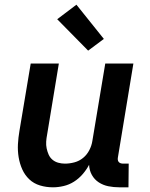

<svg xmlns="http://www.w3.org/2000/svg" viewBox="-20 -791 640 819"><path d="M206 8Q177 8 150.5 0Q124 -8 105 -26Q86 -44 75 -68.5Q64 -93 59.5 -120.5Q55 -148 56.5 -176Q58 -204 63 -233L111 -520H231L181 -217Q178 -202 177 -187Q176 -172 179 -158Q182 -144 187.5 -131.5Q193 -119 203.5 -110Q214 -101 228 -97Q242 -93 257 -93Q277 -93 297.5 -98.5Q318 -104 334.5 -117.5Q351 -131 361 -150.5Q371 -170 374 -190L429 -520H549L483 -120Q482 -115 482.5 -109.5Q483 -104 486.5 -100Q490 -96 495 -94.5Q500 -93 506 -93H529L528 8H489Q465 8 442.5 3.5Q420 -1 401.5 -13Q383 -25 372 -44.5Q361 -64 360 -88Q349 -67 332.5 -48Q316 -29 295.5 -16Q275 -3 251.5 2.5Q228 8 206 8ZM356 -575 224 -709 306 -771 423 -625Z"/></svg>

Font: Iosevka Extended
Style: Bold Italic
Weight: 700
Width: 7
Italic angle: -9°
Monospace: yes
Designer: Belleve Invis
Foundry: Belleve Invis
Version: Version 32.5.0; ttfautohint (v1.8.4)